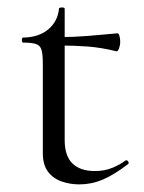

<svg xmlns="http://www.w3.org/2000/svg" viewBox="-20 -472 378 504"><path d="M188 12Q164 12 141.9 4.4Q119.8 -3.2 106.1 -21.2Q92.4 -39.2 92.4 -70.4V-305.2Q92.4 -329.4 89 -341Q85.6 -352.6 74.6 -356.4Q63.6 -360.2 40.6 -360.2Q37.4 -360.2 37.4 -366.8Q37.4 -373.4 40.6 -373.4Q81.2 -373.8 106.4 -394.7Q131.6 -415.6 134.8 -449.2Q135.2 -452.4 142.5 -452.4Q149.8 -452.4 149.8 -449.2V-104.2Q149.8 -62.6 170.3 -42.8Q190.8 -23 228.8 -23Q255 -23 275.5 -31.7Q296 -40.4 309.2 -50.6Q313 -52.8 316.3 -48.3Q319.6 -43.8 315.6 -40.8Q278.6 -12.6 249.3 -0.3Q220 12 188 12ZM285.4 -337.4Q246 -347.2 209.9 -349.9Q173.8 -352.6 133.2 -352.6V-374.6Q172.6 -374.6 209.7 -377.6Q246.8 -380.6 288.6 -384.6Q291.4 -384.6 293.5 -377.9Q295.6 -371.2 295.6 -361.4Q295.6 -353.8 292.5 -345.1Q289.4 -336.4 285.4 -337.4Z"/></svg>

Font: Cormorant Infant Light
Style: Regular
Weight: 300
Designer: Christian Thalmann (Catharsis Fonts)
Foundry: Catharsis Fonts
Version: Version 4.001